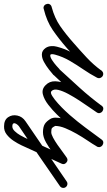

<svg xmlns="http://www.w3.org/2000/svg" viewBox="182 -514 543 972"><g transform="rotate(90 454.0 -28.5)"><path d="M14 22Q6 25 -1.5 20.5Q-9 16 -11 7Q-14 -1 -9.5 -8.5Q-5 -16 4 -18Q60 -33 100.5 -61Q141 -89 185 -128Q223 -161 259.5 -195Q296 -229 326 -270Q332 -278 340 -279Q348 -280 354 -276Q360 -272 363 -264.5Q366 -257 362 -248Q343 -212 320 -178.5Q297 -145 276.5 -110Q256 -75 245 -35Q245 -35 245 -35Q245 -35 245 -35Q239 -12 248 -11Q257 -10 272.5 -20Q288 -30 302 -42.5Q316 -55 320 -59Q320 -59 319 -58Q319 -57 319 -57Q367 -109 414 -161Q461 -213 503 -270Q509 -279 517 -279.5Q525 -280 532 -275Q538 -271 540.5 -263Q543 -255 538 -247Q530 -235 513.5 -211.5Q497 -188 478 -159Q459 -130 444 -102Q429 -74 423.5 -51Q418 -28 430 -17Q430 -17 430 -17Q430 -17 430 -17Q437 -10 454.5 -21Q472 -32 492.5 -50.5Q513 -69 529.5 -86.5Q546 -104 551 -110Q584 -148 614.5 -189Q645 -230 675 -271Q681 -279 689 -279.5Q697 -280 704 -275Q710 -271 712.5 -263.5Q715 -256 710 -247Q698 -226 680 -199.5Q662 -173 645.5 -144Q629 -115 617.5 -87Q606 -59 606 -36Q606 -35 607 -33Q607 -33 606 -34Q605 -36 606 -36Q612 -24 616.5 -20Q621 -16 638 -16Q648 -16 665 -25Q682 -34 701.5 -47.5Q721 -61 738 -74Q755 -87 766 -94Q779 -103 791 -93Q804 -82 797 -68Q774 -18 750.5 33Q727 84 704 135Q704 135 704 135Q704 135 704 135Q695 154 681.5 174.5Q668 195 649.5 209.5Q631 224 607 223Q607 223 608 223Q608 223 608 223Q576 223 562 202.5Q548 182 553.5 156Q559 130 583 114Q583 114 583 114Q583 114 583 114Q659 62 735 10Q811 -42 887 -94Q887 -94 887 -94Q887 -94 887 -94Q894 -99 902.5 -97.5Q911 -96 916 -89Q921 -82 919.5 -73.5Q918 -65 911 -60Q835 -7 759 45Q683 97 607 148Q607 148 607 148Q607 148 607 148Q607 148 607 148Q607 148 607 148Q601 153 596 160.5Q591 168 593 174.5Q595 181 608 181Q608 181 608 181Q609 181 609 181Q621 181 632.5 169Q644 157 653 141.5Q662 126 666 117Q666 117 666 117Q666 117 666 117Q689 67 712.5 16Q736 -35 759 -86Q762 -93 769.5 -91.5Q777 -90 784 -84Q791 -79 793.5 -71.5Q796 -64 790 -60Q770 -46 743.5 -25.5Q717 -5 689.5 10.5Q662 26 638 26Q611 26 596 16.5Q581 7 568 -16Q568 -16 568 -18Q567 -19 567 -19Q564 -29 564 -36Q564 -74 583.5 -115.5Q603 -157 628.5 -196.5Q654 -236 674 -269Q679 -277 687.5 -277.5Q696 -278 703 -274Q709 -269 712 -261Q715 -253 709 -245Q678 -204 647 -162.5Q616 -121 583 -82Q571 -68 548.5 -45Q526 -22 499 -1Q472 20 446 26.5Q420 33 400 13Q400 13 400 13Q400 13 400 13Q379 -7 380 -36Q381 -65 395 -98Q409 -131 430 -163Q451 -195 471 -223Q491 -251 502 -269Q508 -278 516 -278.5Q524 -279 531 -274Q538 -269 540.5 -261.5Q543 -254 537 -246Q494 -187 446.5 -134Q399 -81 349 -29Q349 -29 349 -28Q348 -27 348 -27Q338 -18 320 -4Q302 10 282 21Q262 32 243 31.5Q224 31 211 12Q203 0 202 -16Q201 -32 205 -45Q205 -45 205 -45Q205 -45 205 -45Q216 -88 237 -124.5Q258 -161 281.5 -195.5Q305 -230 324 -268Q329 -276 337 -276.5Q345 -277 352 -273Q359 -269 362.5 -261.5Q366 -254 360 -246Q329 -203 290.5 -167Q252 -131 213 -96Q165 -54 120.5 -23.5Q76 7 14 22Q14 22 14 22Q14 22 14 22Z"/></g></svg>

Font: FRB American Cursive Medium
Style: Italic
Weight: 500
Italic angle: -25°
Version: Version 2.0;Modular Font Editor K font №1